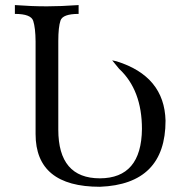

<svg xmlns="http://www.w3.org/2000/svg" viewBox="-20 -713 709 743"><path d="M366.7 9.8Q117.7 9.8 117.7 -194.3V-553.2Q117.2 -605 108.6 -632.1Q100.1 -659.2 37.6 -659.2V-693.4Q102.1 -688.5 161.6 -688.5Q213.9 -688.5 284.2 -693.4V-659.2Q222.7 -659.2 214.1 -633.5Q205.6 -607.9 205.6 -554.2V-211.4Q205.6 -22.9 366.7 -22.9Q527.3 -23.4 529.3 -213.9Q529.3 -364.7 440.9 -446.8L414.1 -479.5L431.6 -475.6Q616.2 -418 620.6 -246.1Q620.6 0 366.7 9.8Z"/></svg>

Font: Kelvinch
Style: Regular
Weight: 400
Designer: Paul James MIller
Foundry: High-Logic / Made with FontCreator
Version: Version 3.30 September 23, 2016